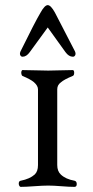

<svg xmlns="http://www.w3.org/2000/svg" viewBox="-20 -725 361 748"><path d="M203 -377V-82Q203 -58 217 -45Q236 -27 270 -21Q279 -19 279 -8Q279 3 270 3Q250 3 219 0.5Q188 -2 168 -2Q147 -2 113.5 0.5Q80 3 61 3Q57 3 54.5 -2.5Q52 -8 53.5 -14Q55 -20 61 -21Q96 -28 115 -45Q128 -57 128 -82V-377Q128 -391 112 -405Q99 -416 68 -429Q65 -430 63.5 -436Q62 -442 63.5 -447Q65 -452 68 -452Q90 -452 119.5 -451Q149 -450 168 -450Q186 -450 214 -451Q242 -452 263 -452Q269 -452 269 -441.5Q269 -431 263 -429Q229 -415 217 -404Q203 -394 203 -377ZM96 -522Q83 -504 68 -504Q62 -504 59 -510Q56 -516 60 -525Q116 -639 138 -676Q154 -705 166 -705Q178 -705 194 -676L272 -525Q276 -516 273 -510Q270 -504 264 -504Q248 -504 235 -522Q195 -577 166 -618Z"/></svg>

Font: EB Garamond 12 All SC
Style: AllSC
Weight: 400
Version: Version 0.016 ; ttfautohint (v0.97) -l 8 -r 50 -G 200 -x 0 -